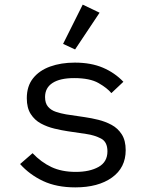

<svg xmlns="http://www.w3.org/2000/svg" viewBox="-20 -799 640 831"><path d="M306 12Q225 12 166.5 -15.5Q108 -43 67 -89L121 -136Q158 -97 202.5 -76Q247 -55 308 -55Q368 -55 406.5 -76.5Q445 -98 445 -144Q445 -185 417 -199.5Q389 -214 354 -219L273 -231Q246 -235 215 -242.5Q184 -250 157 -264.5Q130 -279 113 -305.5Q96 -332 96 -374Q96 -426 123 -460Q150 -494 197 -511Q244 -528 304 -528Q374 -528 425.5 -506Q477 -484 514 -445L462 -396Q444 -418 406.5 -439.5Q369 -461 301 -461Q240 -461 207.5 -440Q175 -419 175 -379Q175 -352 188 -337Q201 -322 222 -315Q243 -308 266 -304L347 -292Q375 -288 405.5 -280.5Q436 -273 463 -258.5Q490 -244 507 -217.5Q524 -191 524 -149Q524 -73 464.5 -30.5Q405 12 306 12ZM305 -585 253 -609 338 -779 411 -744Z"/></svg>

Font: Lilex Nerd Font
Style: Regular
Weight: 400
Designer: Mike Abbink, Paul van der Laan, Pieter van Rosmalen, Mikhael Khrustik
Foundry: Mikhael Khrustik
Version: Version 2.400; ttfautohint (v1.8.4.7-5d5b);Nerd Fonts 3.3.0